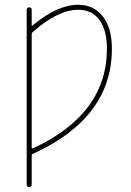

<svg xmlns="http://www.w3.org/2000/svg" viewBox="-20 -550 540 790"><path d="M110.4 -410.2V57.6Q110.4 59.6 112.3 60.5Q114.3 61.5 115.2 60.5Q419.9 -80.1 419.9 -349.6Q419.9 -425.8 389.2 -467.8Q358.4 -509.8 301.8 -509.8Q218.8 -509.8 114.3 -418Q110.4 -414.1 110.4 -410.2ZM89.8 210V-509.8Q89.8 -519.5 100.1 -519.5Q110.4 -519.5 110.4 -509.8V-446.3Q110.4 -445.3 111.3 -444.3Q112.3 -443.4 113.3 -444.3Q214.8 -530.3 301.8 -530.3Q365.2 -530.3 402.8 -482.9Q440.4 -435.5 440.4 -349.6Q440.4 -64.5 115.2 83Q110.4 85 110.4 89.8V210Q110.4 219.7 100.1 219.7Q89.8 219.7 89.8 210Z"/></svg>

Font: Rounded Mgen+ 1m thin
Style: Regular
Weight: 100
Designer: [Source Han Sans]
Ryoko NISHIZUKA  (kana & ideographs); Paul D. Hunt (Latin, Greek & Cyrillic); Wenlong ZHANG  (bopomofo
Version: Version 1.059.20150602